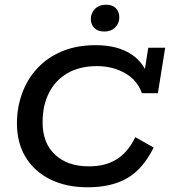

<svg xmlns="http://www.w3.org/2000/svg" viewBox="-20 -786 722 816"><path d="M352 10Q263 10 195 -23Q127 -56 89.5 -117Q52 -178 52 -262Q52 -328 73.5 -388Q95 -448 137.5 -494.5Q180 -541 242.5 -567.5Q305 -594 387 -594Q478 -594 537 -556Q575 -531 596 -493L610 -583H682L651 -390H583Q564 -445 511.5 -475Q459 -505 392 -505Q320 -505 268.5 -476Q217 -447 189 -393Q161 -339 161 -266Q161 -178 214 -128.5Q267 -79 358 -79Q428 -79 476 -109Q524 -139 555 -203L633 -159Q588 -68 521 -29Q454 10 352 10ZM423 -652Q396 -652 381 -667Q366 -682 366 -705Q366 -730 383.5 -748Q401 -766 431 -766Q458 -766 472.5 -751Q487 -736 487 -712Q487 -687 469.5 -669.5Q452 -652 423 -652Z"/></svg>

Font: Rokkitt SemiBold Medium
Style: Italic
Weight: 500
Italic angle: -9°
Version: Version 3.103